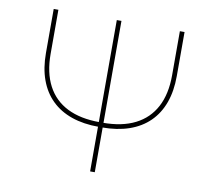

<svg xmlns="http://www.w3.org/2000/svg" viewBox="-80 -819 1002 909"><g transform="rotate(10 421.0 -364.0)"><path d="M712.9 -727.5H735.4V-515.6Q735.4 -443.4 715.1 -387.5Q694.8 -331.5 655.5 -293Q616.2 -254.4 559.1 -234.6Q502 -214.8 428.2 -214.8H413.6Q339.8 -214.8 282.7 -234.6Q225.6 -254.4 186.3 -293Q147 -331.5 126.7 -387.5Q106.4 -443.4 106.4 -515.6V-727.5H128.9V-515.6Q128.9 -425.3 161.6 -363Q194.3 -300.8 257.8 -269Q321.3 -237.3 413.6 -237.3H428.2Q521 -237.3 584.2 -269.3Q647.5 -301.3 680.2 -363.3Q712.9 -425.3 712.9 -515.6ZM409.7 -727.5H432.1V0H409.7Z"/></g></svg>

Font: Inter 18pt Thin
Style: Regular
Weight: 250
Designer: Rasmus Andersson
Foundry: rsms
Version: Version 4.001;git-66647c0bb